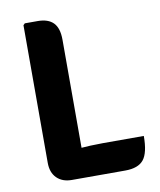

<svg xmlns="http://www.w3.org/2000/svg" viewBox="-79 -753 680 818"><g transform="rotate(-10 260.5 -344.0)"><path d="M230 2.5H165.5Q125 2.5 101 -21.2Q77 -45 77 -87V-682.5L84 -689.5H140Q184.5 -689.5 207.2 -666.5Q230 -643.5 230 -592.5ZM500 -129Q500 -56 476.5 -26.8Q453 2.5 396.5 2.5H165.5L84 -108Q147 -119 209.2 -124Q271.5 -129 323 -129Z"/></g></svg>

Font: Signika Negative Light
Style: Bold
Weight: 700
Version: Version 2.001